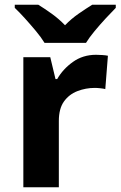

<svg xmlns="http://www.w3.org/2000/svg" viewBox="-20 -786 506 806"><path d="M383 -556Q394 -556 409 -555Q424 -554 433 -552L422 -412Q415 -414 401.5 -415.5Q388 -417 378 -417Q340 -417 305 -403.5Q270 -390 248.5 -360Q227 -330 227 -278V0H78V-546H191L213 -454H220Q244 -496 286 -526Q328 -556 383 -556ZM167 -606Q153 -629 130.5 -656Q108 -683 84.5 -709Q61 -735 42 -753V-766H141Q167 -750 197 -728.5Q227 -707 253 -680Q279 -707 310 -728.5Q341 -750 367 -766H466V-753Q448 -735 424 -709Q400 -683 377.5 -656Q355 -629 341 -606Z"/></svg>

Font: Noto Sans Sora Sompeng
Style: Bold
Weight: 700
Designer: Monotype Design Team. David Williams.
Foundry: Monotype Imaging Inc.
Version: Version 2.101